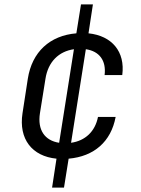

<svg xmlns="http://www.w3.org/2000/svg" viewBox="-20 -710 640 870"><path d="M216 140H270L291 9C406 -1 483 -68 504 -180H424C411 -114 366 -72 302 -63L369 -487C430 -478 462 -436 454 -370H534C548 -476 487 -548 381 -559L401 -690H347L326 -559C206 -549 125 -475 106 -353L82 -197C64 -80 125 -2 236 9ZM161 -197 186 -353C198 -430 246 -477 315 -487L248 -63C183 -73 149 -121 161 -197Z"/></svg>

Font: JetBrains Mono Light
Style: Italic
Weight: 336
Italic angle: -9°
Monospace: yes
Designer: Philipp Nurullin, Konstantin Bulenkov
Foundry: JetBrains
Version: Version 2.305